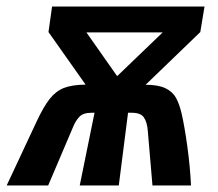

<svg xmlns="http://www.w3.org/2000/svg" viewBox="-50 -570 670 590"><path d="M213 -310 99 -471.5 110 -550H578.5L565.5 -471.5L397.5 -309.5Q436.5 -309.5 458.5 -298.8Q480.5 -288 490.8 -269.5Q501 -251 508 -221.5Q517 -182.5 525.5 -121.2Q534 -60 537 0H418.5L404 -170Q402 -194.5 392.2 -209Q382.5 -223.5 355 -223.5H343.5L315 0H195L240.5 -223.5H231.5Q205.5 -223.5 194 -211.2Q182.5 -199 175.5 -182L98 0H-29.5L62 -195.5Q84 -242.5 102.8 -266.2Q121.5 -290 146.5 -299.8Q171.5 -309.5 213 -310ZM450 -470.5H215.5L310 -336Z"/></svg>

Font: JuliaMono MediumItalic
Style: Regular
Weight: 500
Italic angle: -9°
Monospace: yes
Designer: cormullion
Foundry: corm
Version: Version 0.049; ttfautohint (v1.8.4)